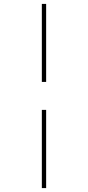

<svg xmlns="http://www.w3.org/2000/svg" viewBox="-20 -760 450 982"><path d="M194 202V-198H216V202ZM194 -341V-740H216V-341Z"/></svg>

Font: Lexend Peta Thin
Style: Regular
Weight: 250
Version: Version 1.007